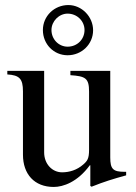

<svg xmlns="http://www.w3.org/2000/svg" viewBox="-20 -731 540 761"><path d="M349 -611C349 -665 304 -711 251 -711C195 -711 150 -667 150 -612C150 -556 193 -512 248 -512C304 -512 349 -556 349 -611ZM315 -612C315 -575 286 -546 248 -546C213 -546 184 -575 184 -612C184 -647 214 -677 248 -677C285 -677 315 -648 315 -612ZM480 -50H474C428 -50 417 -61 417 -107V-450H259V-433C319 -429 333 -421 333 -368V-137C333 -102 326 -93 310 -79C285 -57 255 -48 226 -48C187 -48 155 -81 155 -127V-450H9V-436C57 -433 71 -419 71 -369V-118C71 -41 116 10 193 10C230 10 287 -9 336 -76H338V6L343 9C393 -11 429 -22 480 -36Z"/></svg>

Font: STIXGeneral
Style: Regular
Weight: 400
Designer: MicroPress Inc., with final additions and corrections provided by Coen Hoffman, Elsevier (retired)
Version: Version 1.1.0